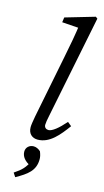

<svg xmlns="http://www.w3.org/2000/svg" viewBox="-148 -787 588 1082"><g transform="rotate(15 146.5 -245.5)"><path d="M130 13C200 13 250 -50 293 -109L270 -128C230 -82 196 -55 175 -55C162 -55 150 -63 150 -79C150 -89 153 -110 159 -137L279 -733L268 -741L97 -691L93 -662L210 -654L192 -685C183 -616 170 -547 156 -478L83 -110C77 -76 74 -58 74 -45C74 -6 99 13 130 13ZM63 250C127 214 170 184 170 117C170 105 168 93 160 73C147 61 133 55 119 55C95 55 75 72 75 97C75 126 95 150 129 166L132 132C108 182 90 199 48 227L63 250Z"/></g></svg>

Font: Source Serif Variable
Style: Italic
Weight: 389
Italic angle: -12°
Designer: Frank Grießhammer
Foundry: Adobe Systems Incorporated
Version: Version 3.001;hotconv 1.0.111;makeotfexe 2.5.65597